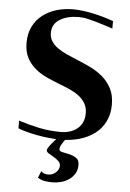

<svg xmlns="http://www.w3.org/2000/svg" viewBox="-56 -649 611 905"><g transform="rotate(5 249.0 -196.5)"><path d="M45 -62Q96 -46 143.5 -36Q191 -26 245 -26Q293 -26 324 -51.5Q355 -77 355 -124Q355 -151 343.5 -170.5Q332 -190 313 -204.5Q294 -219 269.5 -230Q245 -241 218 -251Q187 -263 156.5 -277Q126 -291 102 -311.5Q78 -332 63 -360.5Q48 -389 48 -431Q48 -475 64.5 -508Q81 -541 109.5 -563Q138 -585 175 -596Q212 -607 252 -607Q295 -607 347 -596Q399 -585 445 -568V-533Q437 -535 430.5 -537.5Q424 -540 417 -542Q386 -552 364.5 -558Q343 -564 328 -567.5Q313 -571 302.5 -572Q292 -573 281 -573Q230 -573 194 -551.5Q158 -530 158 -487Q158 -465 169 -448Q180 -431 198 -418Q216 -405 240 -394Q264 -383 291 -372Q323 -359 355.5 -343.5Q388 -328 414.5 -305.5Q441 -283 457.5 -251.5Q474 -220 474 -175Q474 -130 456.5 -95Q439 -60 408.5 -37Q378 -14 337 -2Q296 10 249 10Q224 10 193.5 7Q163 4 134.5 -1.5Q106 -7 82 -13.5Q58 -20 45 -26ZM170 166Q177 174 186 176.5Q195 179 205 179Q223 179 239 165.5Q255 152 255 133Q255 120 244.5 110.5Q234 101 221 93.5Q208 86 197.5 79.5Q187 73 187 65Q187 61 193 51.5Q199 42 207 32.5Q215 23 223 14Q231 5 234 0H274Q268 11 257 27Q246 43 246 55Q246 65 261 68Q276 71 294 75Q312 79 327 88.5Q342 98 342 122Q342 146 331.5 163Q321 180 304.5 191.5Q288 203 267.5 208.5Q247 214 226 214Q208 214 190 211Q172 208 157 198Z"/></g></svg>

Font: Gamine
Style: Bold
Weight: 700
Designer: Tapiwanashe Sebastian Garikayi
Version: Version 1.000